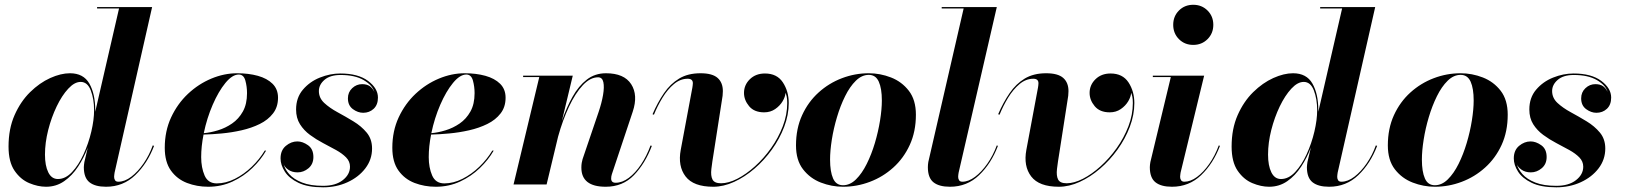

<svg xmlns="http://www.w3.org/2000/svg" viewBox="-20 -780 6879 812"><path d="M382.8 -314Q382.8 -310.8 382.8 -307.4L483.4 -744.1H390.6V-750H623.3L464.6 -50Q463.9 -45.7 463.3 -40.6Q462.6 -35.6 462.6 -32Q462.6 -23.7 466.6 -17.6Q470.5 -11.5 480.7 -11.5Q507.6 -11.5 535.5 -32.8Q563.5 -54.2 587.5 -89.2Q611.6 -124.3 626 -165L631.6 -163.1Q603 -88.1 551.8 -39.2Q500.5 9.8 428.5 9.8Q382.1 9.8 358.3 -9.2Q334.5 -28.1 334.5 -73Q334.5 -76.7 335.3 -83.6Q336.2 -90.6 336.9 -95L351.3 -156.2Q335 -113 310.1 -75.1Q285.2 -37.1 251.3 -13.7Q217.5 9.8 174.8 9.8Q140.4 9.8 103.6 -5.6Q66.9 -21 41.5 -58.1Q16.1 -95.2 16.1 -160.2Q16.1 -235.4 41.6 -293.1Q67.1 -350.8 107.3 -390.3Q147.5 -429.7 192.4 -450Q237.3 -470.2 275.9 -470.2Q333 -470.2 357.9 -426.5Q382.8 -382.8 382.8 -314ZM377.9 -314Q377.9 -361.3 364 -397.5Q350.1 -433.6 321 -433.6Q295.2 -433.6 268.6 -404.9Q241.9 -376.2 219.7 -330Q197.5 -283.7 183.8 -230Q170.2 -176.3 170.2 -126Q170.2 -79.6 184.1 -51.3Q198 -22.9 224.9 -22.9Q257.1 -22.9 284.9 -52.6Q312.7 -82.3 333.6 -128.1Q354.5 -173.8 366.2 -223.6Q377.9 -273.4 377.9 -314Z M830.8 -115.5Q830.8 -71.3 845.3 -37.8Q859.9 -4.4 896.7 -4.4Q935.1 -4.4 973.4 -23.7Q1011.7 -43 1044.6 -74.6Q1077.4 -106.2 1099.6 -143.1H1105.5Q1083.5 -104.5 1047.2 -69.5Q1011 -34.4 963.5 -12.3Q916 9.8 860.6 9.8Q812.7 9.8 770.8 -6.3Q728.8 -22.5 702.8 -58.7Q676.8 -95 676.8 -155Q676.8 -225.6 703.6 -283.4Q730.5 -341.3 775 -383.2Q819.6 -425 873.8 -447.6Q928 -470.2 982.7 -470.2Q1031.2 -470.2 1070.4 -459.4Q1109.6 -448.5 1132.7 -425.7Q1155.8 -402.8 1155.8 -366.9Q1155.8 -327.4 1134.6 -300.2Q1113.5 -272.9 1078.6 -255.7Q1043.7 -238.5 1001.8 -229Q960 -219.5 917.8 -215.6Q875.7 -211.7 840.8 -210.9Q830.8 -160.4 830.8 -115.5ZM989.7 -464.8Q962.6 -464.8 933.3 -429.2Q904.1 -393.6 879.5 -336.9Q855 -280.3 841.8 -216.8Q870.1 -219.2 901.9 -228.9Q933.6 -238.5 961.5 -257.7Q989.5 -276.9 1007.1 -308.3Q1024.7 -339.8 1024.7 -386Q1024.7 -413.6 1017.7 -439.2Q1010.7 -464.8 989.7 -464.8Z M1563.2 -391.1Q1554.9 -419.7 1517.9 -441.3Q1481 -462.9 1420.4 -462.9Q1376.2 -462.9 1352.4 -442.4Q1328.6 -421.9 1328.6 -395Q1328.6 -365.7 1351.3 -344.6Q1374 -323.5 1407.6 -305.3Q1441.2 -287.1 1474.6 -266.8Q1508.1 -246.6 1530.8 -219.2Q1553.5 -191.9 1553.5 -152.1Q1553.5 -105 1525 -67.9Q1496.6 -30.8 1449.6 -9.3Q1402.6 12.2 1346.4 12.2Q1281.7 12.2 1242.2 -6.8Q1202.6 -25.9 1184.6 -54.2Q1166.5 -82.5 1166.5 -110.1Q1166.5 -144.5 1189 -163.2Q1211.4 -181.9 1237.5 -181.9Q1260 -181.9 1282.7 -165.8Q1305.4 -149.7 1305.4 -116Q1305.4 -85.9 1284.7 -68.5Q1263.9 -51 1238.5 -51Q1214.6 -51 1198.2 -63Q1181.9 -75 1179 -87.6Q1184.3 -64.9 1203.2 -43.5Q1222.2 -22 1257.3 -8.1Q1292.5 5.9 1346.4 5.9Q1398.9 5.9 1429.6 -18.1Q1460.2 -42 1460.2 -75Q1460.2 -97.4 1443.7 -114.3Q1427.2 -131.1 1401.2 -145.5Q1375.2 -159.9 1346.2 -175Q1317.1 -190.2 1291.1 -209.4Q1265.1 -228.5 1248.7 -254.6Q1232.2 -280.8 1232.2 -317.1Q1232.2 -366.7 1260.9 -400.6Q1289.6 -434.6 1332.8 -451.9Q1376 -469.2 1419.4 -469.2Q1494.6 -469.2 1536.5 -437.9Q1578.4 -406.5 1578.4 -367.4Q1578.4 -336.7 1560.2 -319.8Q1542 -303 1515.9 -303Q1493.4 -303 1472.4 -318.5Q1451.4 -334 1451.4 -364Q1451.4 -390.1 1469.5 -407.1Q1487.5 -424.1 1511.5 -424.1Q1532 -424.1 1544.2 -415.3Q1556.4 -406.5 1563.2 -391.1Z M1793.2 -115.5Q1793.2 -71.3 1807.7 -37.8Q1822.3 -4.4 1859.1 -4.4Q1897.5 -4.4 1935.8 -23.7Q1974.1 -43 2007 -74.6Q2039.8 -106.2 2062 -143.1H2067.9Q2045.9 -104.5 2009.6 -69.5Q1973.4 -34.4 1925.9 -12.3Q1878.4 9.8 1823 9.8Q1775.1 9.8 1733.2 -6.3Q1691.2 -22.5 1665.2 -58.7Q1639.2 -95 1639.2 -155Q1639.2 -225.6 1666 -283.4Q1692.9 -341.3 1737.4 -383.2Q1782 -425 1836.2 -447.6Q1890.4 -470.2 1945.1 -470.2Q1993.7 -470.2 2032.8 -459.4Q2072 -448.5 2095.1 -425.7Q2118.2 -402.8 2118.2 -366.9Q2118.2 -327.4 2097 -300.2Q2075.9 -272.9 2041 -255.7Q2006.1 -238.5 1964.2 -229Q1922.4 -219.5 1880.2 -215.6Q1838.1 -211.7 1803.2 -210.9Q1793.2 -160.4 1793.2 -115.5ZM1952.1 -464.8Q1925 -464.8 1895.8 -429.2Q1866.5 -393.6 1841.9 -336.9Q1817.4 -280.3 1804.2 -216.8Q1832.5 -219.2 1864.3 -228.9Q1896 -238.5 1924 -257.7Q1951.9 -276.9 1969.5 -308.3Q1987.1 -339.8 1987.1 -386Q1987.1 -413.6 1980.1 -439.2Q1973.1 -464.8 1952.1 -464.8Z M2260.7 -454.1H2192.4V-460H2402.3L2356.4 -268.6Q2375.7 -325.2 2401.4 -370.8Q2427 -416.5 2461.7 -443.4Q2496.3 -470.2 2542.7 -470.2Q2619.4 -470.2 2649.3 -424.1Q2679.2 -377.9 2656 -307.9L2567.6 -43Q2564.7 -34.2 2564.7 -24.9Q2564.7 -7.1 2583.7 -7.1Q2611.6 -7.1 2639.3 -27.8Q2667 -48.6 2690.9 -84.2Q2714.8 -119.9 2731.2 -164.6L2736.8 -163.1Q2708.3 -88.1 2661 -39.2Q2613.8 9.8 2541.7 9.8Q2438.7 9.8 2438.7 -71Q2438.7 -82.5 2440.2 -91.2Q2441.7 -99.9 2443.8 -106.9L2511.7 -306.6Q2524.7 -345 2530.4 -378.4Q2536.1 -411.9 2531.7 -432.5Q2527.3 -453.1 2509.3 -453.1Q2476.1 -453.1 2444.6 -419.4Q2413.1 -385.7 2386.4 -328.9Q2359.6 -272 2340.3 -202.4L2291.7 0H2151.9Z M2998.5 -134Q2991.9 -94.5 2988.5 -65.6Q2985.1 -36.6 2993.3 -20.8Q3001.5 -4.9 3029.5 -4.9Q3060.8 -4.9 3098.3 -24Q3135.7 -43.2 3172.9 -76.7Q3210 -110.1 3240.8 -153.4Q3271.7 -196.8 3290.5 -245.7Q3309.3 -294.7 3309.3 -344.2Q3309.3 -361.1 3307 -371.5Q3304.7 -381.8 3302 -387.5Q3301.3 -371.1 3289.8 -351.8Q3278.3 -332.5 3258.3 -318.7Q3238.3 -304.9 3211.7 -304.9Q3169.7 -304.9 3148.1 -330.9Q3126.5 -356.9 3126.5 -387Q3126.5 -420.7 3151.2 -444.9Q3176 -469.2 3215.1 -469.2Q3266.1 -469.2 3290.9 -431.5Q3315.7 -393.8 3315.7 -344.2Q3315.7 -294.2 3296.5 -243.7Q3277.3 -193.1 3244.6 -147.6Q3211.9 -102.1 3170.7 -66.7Q3129.4 -31.2 3084.5 -10.7Q3039.6 9.8 2996.6 9.8Q2912.6 9.8 2879.4 -33.8Q2846.2 -77.4 2858.9 -146L2908.2 -409.9Q2908.9 -414.3 2909.5 -419.3Q2910.2 -424.3 2910.2 -428Q2910.2 -447 2888.4 -447Q2856.9 -447 2830.1 -424.4Q2803.2 -401.9 2781.9 -366.9Q2760.5 -332 2745.6 -294.9L2739.7 -296.9Q2761.2 -346.9 2788.1 -386.1Q2814.9 -425.3 2852.2 -447.8Q2889.4 -470.2 2942.4 -470.2Q2992.7 -470.2 3014.9 -450.4Q3037.1 -430.7 3037.1 -394.5Q3037.1 -383.3 3036 -375.2Q3034.9 -367.2 3033.4 -358.2Z M3545.2 9.8Q3497.3 9.8 3451.5 -7.9Q3405.8 -25.6 3376.1 -64.1Q3346.4 -102.5 3346.4 -165Q3346.4 -236.3 3372.2 -292.7Q3397.9 -349.1 3441.9 -388.8Q3485.8 -428.5 3540.8 -449.3Q3595.7 -470.2 3654.3 -470.2Q3702.4 -470.2 3748.2 -452.4Q3793.9 -434.6 3823.7 -396Q3853.5 -357.4 3853.5 -294.9Q3853.5 -223.6 3827.6 -167.2Q3801.8 -110.8 3757.8 -71.3Q3713.9 -31.7 3658.8 -11Q3603.8 9.8 3545.2 9.8ZM3545.2 3.4Q3575 3.4 3600.2 -21.5Q3625.5 -46.4 3645.6 -86.9Q3665.8 -127.4 3680.1 -175.4Q3694.3 -223.4 3701.9 -270.6Q3709.5 -317.9 3709.5 -355Q3709.5 -406 3696.5 -434.7Q3683.6 -463.4 3654.3 -463.4Q3624.8 -463.4 3599.4 -438.5Q3574 -413.6 3554 -373Q3533.9 -332.5 3519.7 -284.5Q3505.4 -236.6 3497.9 -189.3Q3490.5 -142.1 3490.5 -105Q3490.5 -54.2 3503.2 -25.4Q3515.9 3.4 3545.2 3.4Z M4200.4 -163.1Q4171.9 -88.1 4120.7 -39.2Q4069.6 9.8 3997.6 9.8Q3951.2 9.8 3927.6 -9.2Q3904.1 -28.1 3904.1 -73Q3904.1 -83.3 3906 -95L4055.4 -744.1H3962.6V-750H4195.6L4034.2 -50Q4033.4 -45.7 4032.8 -40.6Q4032.2 -35.6 4032.2 -32Q4032.2 -23.7 4036.3 -17.6Q4040.3 -11.5 4050 -11.5Q4075.9 -11.5 4103.5 -32.1Q4131.1 -52.7 4155.5 -87.5Q4179.9 -122.3 4195.6 -165Z M4460.2 -134Q4453.6 -94.5 4450.2 -65.6Q4446.8 -36.6 4455 -20.8Q4463.1 -4.9 4491.2 -4.9Q4522.5 -4.9 4559.9 -24Q4597.4 -43.2 4634.5 -76.7Q4671.6 -110.1 4702.5 -153.4Q4733.4 -196.8 4752.2 -245.7Q4771 -294.7 4771 -344.2Q4771 -361.1 4768.7 -371.5Q4766.4 -381.8 4763.7 -387.5Q4762.9 -371.1 4751.5 -351.8Q4740 -332.5 4720 -318.7Q4700 -304.9 4673.3 -304.9Q4631.3 -304.9 4609.7 -330.9Q4588.1 -356.9 4588.1 -387Q4588.1 -420.7 4612.9 -444.9Q4637.7 -469.2 4676.8 -469.2Q4727.8 -469.2 4752.6 -431.5Q4777.3 -393.8 4777.3 -344.2Q4777.3 -294.2 4758.2 -243.7Q4739 -193.1 4706.3 -147.6Q4673.6 -102.1 4632.3 -66.7Q4591.1 -31.2 4546.1 -10.7Q4501.2 9.8 4458.3 9.8Q4374.3 9.8 4341.1 -33.8Q4307.9 -77.4 4320.6 -146L4369.9 -409.9Q4370.6 -414.3 4371.2 -419.3Q4371.8 -424.3 4371.8 -428Q4371.8 -447 4350.1 -447Q4318.6 -447 4291.7 -424.4Q4264.9 -401.9 4243.5 -366.9Q4222.2 -332 4207.3 -294.9L4201.4 -296.9Q4222.9 -346.9 4249.8 -386.1Q4276.6 -425.3 4313.8 -447.8Q4351.1 -470.2 4404.1 -470.2Q4454.3 -470.2 4476.6 -450.4Q4498.8 -430.7 4498.8 -394.5Q4498.8 -383.3 4497.7 -375.2Q4496.6 -367.2 4495.1 -358.2Z M4941.7 -675Q4941.7 -711.2 4965.9 -735.5Q4990.2 -759.8 5026.4 -759.8Q5062.5 -759.8 5086.9 -735.5Q5111.3 -711.2 5111.3 -675Q5111.3 -638.9 5086.9 -614.5Q5062.5 -590.1 5026.4 -590.1Q4990.2 -590.1 4965.9 -614.5Q4941.7 -638.9 4941.7 -675ZM5139.4 -163.1Q5110.8 -88.1 5059.7 -39.2Q5008.5 9.8 4936.5 9.8Q4890.1 9.8 4866.5 -9.2Q4842.8 -28.1 4842.8 -73Q4842.8 -76.7 4843.5 -83.6Q4844.2 -90.6 4845.2 -95L4931.6 -454.1H4855.5V-460H5072.5L4972.9 -50Q4972.2 -45.7 4971.6 -40.6Q4970.9 -35.6 4970.9 -32Q4970.9 -23.7 4975.1 -17.6Q4979.2 -11.5 4989 -11.5Q5014.9 -11.5 5042.2 -31.6Q5069.6 -51.8 5093.9 -86.4Q5118.2 -121.1 5134.5 -165Z M5555.4 -314Q5555.4 -310.8 5555.4 -307.4L5656 -744.1H5563.2V-750H5795.9L5637.2 -50Q5636.5 -45.7 5635.9 -40.6Q5635.3 -35.6 5635.3 -32Q5635.3 -23.7 5639.2 -17.6Q5643.1 -11.5 5653.3 -11.5Q5680.2 -11.5 5708.1 -32.8Q5736.1 -54.2 5760.1 -89.2Q5784.2 -124.3 5798.6 -165L5804.2 -163.1Q5775.6 -88.1 5724.4 -39.2Q5673.1 9.8 5601.1 9.8Q5554.7 9.8 5530.9 -9.2Q5507.1 -28.1 5507.1 -73Q5507.1 -76.7 5507.9 -83.6Q5508.8 -90.6 5509.5 -95L5523.9 -156.2Q5507.6 -113 5482.7 -75.1Q5457.8 -37.1 5424 -13.7Q5390.1 9.8 5347.4 9.8Q5313 9.8 5276.2 -5.6Q5239.5 -21 5214.1 -58.1Q5188.7 -95.2 5188.7 -160.2Q5188.7 -235.4 5214.2 -293.1Q5239.7 -350.8 5279.9 -390.3Q5320.1 -429.7 5365 -450Q5409.9 -470.2 5448.5 -470.2Q5505.6 -470.2 5530.5 -426.5Q5555.4 -382.8 5555.4 -314ZM5550.5 -314Q5550.5 -361.3 5536.6 -397.5Q5522.7 -433.6 5493.7 -433.6Q5467.8 -433.6 5441.2 -404.9Q5414.6 -376.2 5392.3 -330Q5370.1 -283.7 5356.4 -230Q5342.8 -176.3 5342.8 -126Q5342.8 -79.6 5356.7 -51.3Q5370.6 -22.9 5397.5 -22.9Q5429.7 -22.9 5457.5 -52.6Q5485.4 -82.3 5506.2 -128.1Q5527.1 -173.8 5538.8 -223.6Q5550.5 -273.4 5550.5 -314Z M6048.1 9.8Q6000.2 9.8 5954.5 -7.9Q5908.7 -25.6 5879 -64.1Q5849.4 -102.5 5849.4 -165Q5849.4 -236.3 5875.1 -292.7Q5900.9 -349.1 5944.8 -388.8Q5988.8 -428.5 6043.7 -449.3Q6098.6 -470.2 6157.2 -470.2Q6205.3 -470.2 6251.1 -452.4Q6296.9 -434.6 6326.7 -396Q6356.4 -357.4 6356.4 -294.9Q6356.4 -223.6 6330.6 -167.2Q6304.7 -110.8 6260.7 -71.3Q6216.8 -31.7 6161.7 -11Q6106.7 9.8 6048.1 9.8ZM6048.1 3.4Q6077.9 3.4 6103.1 -21.5Q6128.4 -46.4 6148.6 -86.9Q6168.7 -127.4 6183 -175.4Q6197.3 -223.4 6204.8 -270.6Q6212.4 -317.9 6212.4 -355Q6212.4 -406 6199.5 -434.7Q6186.5 -463.4 6157.2 -463.4Q6127.7 -463.4 6102.3 -438.5Q6076.9 -413.6 6056.9 -373Q6036.9 -332.5 6022.6 -284.5Q6008.3 -236.6 6000.9 -189.3Q5993.4 -142.1 5993.4 -105Q5993.4 -54.2 6006.1 -25.4Q6018.8 3.4 6048.1 3.4Z M6778.8 -391.1Q6770.5 -419.7 6733.5 -441.3Q6696.5 -462.9 6636 -462.9Q6591.8 -462.9 6568 -442.4Q6544.2 -421.9 6544.2 -395Q6544.2 -365.7 6566.9 -344.6Q6589.6 -323.5 6623.2 -305.3Q6656.7 -287.1 6690.2 -266.8Q6723.6 -246.6 6746.3 -219.2Q6769 -191.9 6769 -152.1Q6769 -105 6740.6 -67.9Q6712.2 -30.8 6665.2 -9.3Q6618.2 12.2 6562 12.2Q6497.3 12.2 6457.8 -6.8Q6418.2 -25.9 6400.1 -54.2Q6382.1 -82.5 6382.1 -110.1Q6382.1 -144.5 6404.5 -163.2Q6427 -181.9 6453.1 -181.9Q6475.6 -181.9 6498.3 -165.8Q6521 -149.7 6521 -116Q6521 -85.9 6500.2 -68.5Q6479.5 -51 6454.1 -51Q6430.2 -51 6413.8 -63Q6397.5 -75 6394.5 -87.6Q6399.9 -64.9 6418.8 -43.5Q6437.7 -22 6472.9 -8.1Q6508.1 5.9 6562 5.9Q6614.5 5.9 6645.1 -18.1Q6675.8 -42 6675.8 -75Q6675.8 -97.4 6659.3 -114.3Q6642.8 -131.1 6616.8 -145.5Q6590.8 -159.9 6561.8 -175Q6532.7 -190.2 6506.7 -209.4Q6480.7 -228.5 6464.2 -254.6Q6447.8 -280.8 6447.8 -317.1Q6447.8 -366.7 6476.4 -400.6Q6505.1 -434.6 6548.3 -451.9Q6591.6 -469.2 6635 -469.2Q6710.2 -469.2 6752.1 -437.9Q6793.9 -406.5 6793.9 -367.4Q6793.9 -336.7 6775.8 -319.8Q6757.6 -303 6731.4 -303Q6709 -303 6688 -318.5Q6667 -334 6667 -364Q6667 -390.1 6685.1 -407.1Q6703.1 -424.1 6727.1 -424.1Q6747.6 -424.1 6759.8 -415.3Q6772 -406.5 6778.8 -391.1Z"/></svg>

Font: Bodoni* 36
Style: Bold Italic
Weight: 700
Italic angle: -13°
Version: Version 2.000; ttfautohint (v1.8.1)